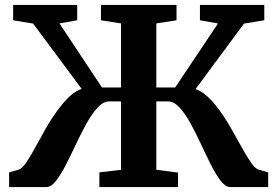

<svg xmlns="http://www.w3.org/2000/svg" viewBox="-20 -763 1131 783"><path d="M17.2 0V-60.1L56.1 -71.2Q70 -75.1 87.1 -100.3Q104.2 -125.5 124.2 -162.6Q144.3 -199.6 167.7 -240.7Q191.1 -281.7 217.7 -317.1Q237.5 -343.9 258.2 -364.5Q278.9 -385.2 302.2 -396.2Q325.6 -407.3 352.3 -404.6L352.5 -347.5L115.1 -666.8L33.6 -680.3V-743H294.8V-680.3L222.5 -667.5L395.8 -406.3H473.4V-667.5L391.7 -680.3V-743H699.9V-680.3L617.5 -667.5V-406.3H694.4L869 -667.2L795.4 -680.3V-743H1057.8V-680.3L975 -666.8L738.7 -347.1L738.1 -403.6Q758.1 -405.8 776.2 -400Q794.2 -394.1 810.7 -382Q827.2 -370 842.5 -353.3Q857.7 -336.7 872.3 -317Q898.5 -281.2 922.1 -240.2Q945.6 -199.1 965.9 -162.1Q986.2 -125.1 1003.4 -100.1Q1020.6 -75.1 1034.6 -71.2L1073.7 -60.1V0H919.1Q899.9 0 880.2 -25.3Q860.6 -50.6 840.6 -90.3Q820.6 -129.9 799.8 -174.7Q779 -219.6 757.3 -259.2Q735.7 -298.8 712.6 -324.1Q689.5 -349.5 664.7 -349.5H617.5V-70.9L706 -59.1V0H385.3V-60.1L473.4 -70.6V-349.5H425.8Q401.1 -349.5 377.9 -324.1Q354.7 -298.8 332.7 -259.2Q310.7 -219.6 289.7 -174.7Q268.8 -129.9 248.4 -90.3Q228 -50.6 208.2 -25.3Q188.3 0 168.5 0Z"/></svg>

Font: Merriweather 7pt Light
Style: Regular
Weight: 300
Designer: Eben Sorkin
Foundry: Eben Sorkin
Version: Version 2.200;gftools[0.9.31]